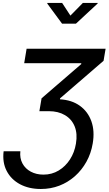

<svg xmlns="http://www.w3.org/2000/svg" viewBox="-20 -1055 729 1290"><path d="M4.4 -38.6H116.7Q111.8 7.8 130.9 43.2Q149.9 78.6 187 98.4Q224.1 118.2 272 118.2Q328.6 118.2 374.3 90.6Q419.9 63 450.2 16.1Q480.5 -30.8 490.2 -89.8Q501.5 -156.7 481.7 -205.6Q461.9 -254.4 416.7 -281.2Q371.6 -308.1 307.1 -308.1H244.6L259.3 -394.5L525.9 -624.5V-630.4H142.6L158.7 -727.5H689.5L675.8 -646.5L383.8 -394.5L382.8 -387.7Q462.4 -383.3 516.6 -344.2Q570.8 -305.2 594 -240Q617.2 -174.8 603 -91.3Q591.8 -24.4 560.8 31.5Q529.8 87.4 483.4 128.7Q437 169.9 378.9 192.4Q320.8 214.8 254.4 214.8Q174.3 214.8 114.5 182.9Q54.7 150.9 24.9 93.5Q-4.9 36.1 4.4 -38.6ZM397.5 -1035.2 453.1 -950.2 536.6 -1035.2H636.7L635.7 -1031.2L490.2 -896H397L297.4 -1031.2L298.3 -1035.2Z"/></svg>

Font: Inter 16pt Medium
Style: Italic
Weight: 500
Italic angle: -9.3988°
Version: Version 4.001;git-66647c0bb